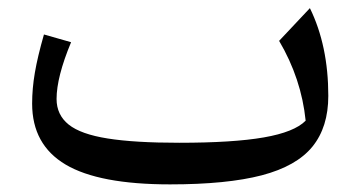

<svg xmlns="http://www.w3.org/2000/svg" viewBox="-20 -458 909 484"><path d="M750.5 -153.8Q739.7 -259.8 683.6 -355L761.2 -437.5Q807.6 -342.8 807.6 -216.3Q807.6 -137.7 767.6 -88.4Q727.5 -39.1 639.9 -16.1Q552.2 6.8 408.7 6.8Q229.5 6.8 145.3 -43.2Q61 -93.3 61 -196.8Q61 -234.9 67.9 -274.9Q74.7 -314.9 90.8 -371.1L159.2 -351.6Q122.6 -263.7 122.6 -208.5Q122.6 -168.5 153.1 -144Q183.6 -119.6 251.5 -108.9Q319.3 -98.1 431.6 -98.1Q567.9 -98.1 645 -111.6Q722.2 -125 750.5 -153.8Z"/></svg>

Font: Pinar Medium
Style: Regular
Weight: 500
Designer: Amin Abedi
Version: Version 3.000